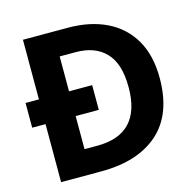

<svg xmlns="http://www.w3.org/2000/svg" viewBox="-104 -822 949 930"><g transform="rotate(-15 370.0 -357.0)"><path d="M314 -714Q426 -714 508.5 -674Q591 -634 636.5 -556Q682 -478 682 -364Q682 -183 579 -91.5Q476 0 292 0H90V-291H23V-415H90V-714ZM321 -590H241V-415H357V-291H241V-125H305Q525 -125 525 -360Q525 -478 471.5 -534Q418 -590 321 -590Z"/></g></svg>

Font: Noto Sans
Style: Bold
Weight: 700
Designer: Monotype Design Team
Foundry: Monotype Imaging Inc.
Version: Version 2.000;GOOG;noto-source:20170915:90ef993387c0; ttfaut